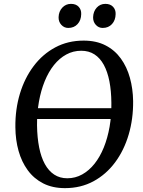

<svg xmlns="http://www.w3.org/2000/svg" viewBox="-20 -963 742 993"><path d="M120.5 -347.5 122.5 -403.5H583.5L581 -347.5ZM316 10Q251.5 10 203.5 -14.5Q155.5 -39 123.8 -82.2Q92 -125.5 76 -182.5Q60 -239.5 59.5 -305Q58.5 -397.5 83 -478.5Q107.5 -559.5 154 -621.2Q200.5 -683 266 -718Q331.5 -753 412.5 -753Q478 -753 526 -728.2Q574 -703.5 605.2 -660Q636.5 -616.5 652 -560.2Q667.5 -504 668.5 -440.5Q669.5 -348.5 645.5 -267Q621.5 -185.5 575.2 -123.2Q529 -61 463.5 -25.5Q398 10 316 10ZM328 -41Q369.5 -41 405 -60.8Q440.5 -80.5 468.8 -116Q497 -151.5 516.8 -200.2Q536.5 -249 546.8 -307.5Q557 -366 556 -431Q555.5 -493 545.8 -542.8Q536 -592.5 516.8 -627.8Q497.5 -663 468.5 -681.8Q439.5 -700.5 400 -700.5Q358.5 -700.5 323 -681.2Q287.5 -662 259.2 -626.8Q231 -591.5 211.2 -543Q191.5 -494.5 181.2 -436.5Q171 -378.5 171.5 -314Q172.5 -251 182.5 -200.5Q192.5 -150 212 -114.5Q231.5 -79 260.5 -60Q289.5 -41 328 -41ZM333 -818.5Q312 -818.5 297.2 -834.5Q282.5 -850.5 283 -874Q284 -904 302.2 -923.5Q320.5 -943 347 -943Q373 -943 387 -927.8Q401 -912.5 400 -890Q399.5 -858.5 381.2 -838.5Q363 -818.5 333 -818.5ZM511 -818.5Q490 -818.5 475.5 -834.5Q461 -850.5 461.5 -874Q462.5 -904 480.2 -923.5Q498 -943 525 -943Q550.5 -943 564.8 -927.8Q579 -912.5 578 -890Q577.5 -858.5 559.2 -838.5Q541 -818.5 511 -818.5Z"/></svg>

Font: Merriweather 20pt
Style: Italic
Weight: 400
Italic angle: -7.8°
Version: Version 2.101